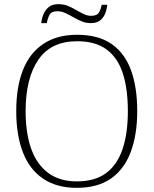

<svg xmlns="http://www.w3.org/2000/svg" viewBox="-20 -892 738 922"><path d="M349 10Q252 10 187 -34Q122 -78 90 -160.5Q58 -243 58 -359Q58 -475 90.5 -556.5Q123 -638 188.5 -681.5Q254 -725 350 -725Q452 -725 515.5 -681Q579 -637 609 -555Q639 -473 639 -358Q639 -247 608.5 -164Q578 -81 514 -35.5Q450 10 349 10ZM349 -21Q437 -21 490.5 -61.5Q544 -102 569 -177.5Q594 -253 594 -358Q594 -464 570 -539Q546 -614 492.5 -654Q439 -694 350 -694Q225 -694 164 -605Q103 -516 103 -358Q103 -252 130 -177Q157 -102 211.5 -61.5Q266 -21 349 -21ZM416 -781Q392 -781 371 -790Q350 -799 331 -810Q312 -821 293.5 -829.5Q275 -838 256 -838Q226 -838 217 -819.5Q208 -801 205 -781H178Q180 -802 188.5 -823Q197 -844 214 -858Q231 -872 260 -872Q286 -872 306.5 -863.5Q327 -855 345.5 -844Q364 -833 382 -824.5Q400 -816 418 -816Q446 -816 455.5 -832.5Q465 -849 468 -869H495Q493 -847 485 -827Q477 -807 461 -794Q445 -781 416 -781Z"/></svg>

Font: Noto Serif Bengali ExtraLight
Style: Regular
Weight: 250
Version: Version 2.003